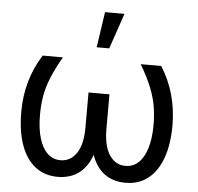

<svg xmlns="http://www.w3.org/2000/svg" viewBox="-54 -828 920 893"><g transform="rotate(5 406.0 -381.0)"><path d="M128.9 -545.9H223.6Q189.5 -486.8 171.4 -440.9Q153.3 -395 147 -354.2Q140.6 -313.5 140.6 -269.5Q140.6 -206.1 154.3 -160.9Q168 -115.7 193.4 -92Q218.8 -68.4 253.9 -68.4Q300.3 -68.4 328.4 -109.6Q356.4 -150.9 356.4 -230.5V-393.6H422.9V-230.5Q423.3 -153.3 402.8 -99.6Q382.3 -45.9 343 -18.1Q303.7 9.8 247.1 9.8Q186 9.8 142.3 -24.2Q98.6 -58.1 75.7 -122.3Q52.7 -186.5 52.7 -277.3Q52.7 -351.1 71.5 -417.7Q90.3 -484.4 128.9 -545.9ZM586.9 -545.9H682.6Q721.2 -484.4 739.7 -417.7Q758.3 -351.1 758.8 -277.3Q758.8 -186.5 735.6 -122.3Q712.4 -58.1 668.9 -24.2Q625.5 9.8 563.5 9.8Q507.3 9.8 468 -18.1Q428.7 -45.9 408.2 -99.6Q387.7 -153.3 387.7 -230.5V-393.6H454.1V-230.5Q454.6 -150.9 482.7 -109.6Q510.7 -68.4 556.6 -68.4Q592.3 -68.4 617.7 -92Q643.1 -115.7 657 -160.9Q670.9 -206.1 670.9 -269.5Q670.9 -313.5 664.3 -354.2Q657.7 -395 639.6 -440.9Q621.6 -486.8 586.9 -545.9ZM376 -606.4 400.4 -772.5H491.2L434.6 -606.4Z"/></g></svg>

Font: Inter
Style: Regular
Weight: 400
Designer: Rasmus Andersson
Foundry: rsms
Version: Version 4.000;git-8c9346024